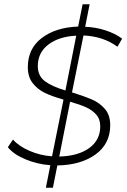

<svg xmlns="http://www.w3.org/2000/svg" viewBox="-20 -774 600 904"><path d="M373 -607 319 -339Q377 -321 413 -305.5Q449 -290 474 -261Q499 -232 499 -185Q499 -97 430 -47Q361 3 250 5L229 110H196L217 4Q154 -1 98.5 -24.5Q43 -48 17 -81L41 -117Q68 -86 118.5 -64Q169 -42 225 -38L279 -305Q226 -320 191.5 -336.5Q157 -353 134 -382.5Q111 -412 111 -458Q111 -545 176.5 -595Q242 -645 348 -649L369 -754H402L381 -648Q431 -646 477 -631Q523 -616 555 -592L533 -554Q466 -603 373 -607ZM288 -348 339 -606Q257 -602 207.5 -564Q158 -526 158 -463Q158 -417 191 -392Q224 -367 288 -348ZM310 -295 259 -37Q347 -39 399.5 -76.5Q452 -114 452 -179Q452 -213 433 -234.5Q414 -256 385 -269Q356 -282 310 -295Z"/></svg>

Font: Montserrat Ace
Style: Light Italic
Weight: 300
Italic angle: -11.3°
Designer: Julieta Ulanovsky
Foundry: Julieta Ulanovsky
Version: Version 1